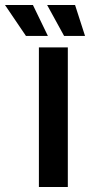

<svg xmlns="http://www.w3.org/2000/svg" viewBox="-100 -750 361 770"><path d="M56 0V-560H172V0ZM201 -730 241 -606H157L89 -730ZM32 -730 92 -606H4L-80 -730Z"/></svg>

Font: Tektur Medium
Style: Regular
Weight: 500
Designer: Adam Jagosz
Foundry: Adam Jagosz
Version: Version 1.005;gftools[0.9.30]